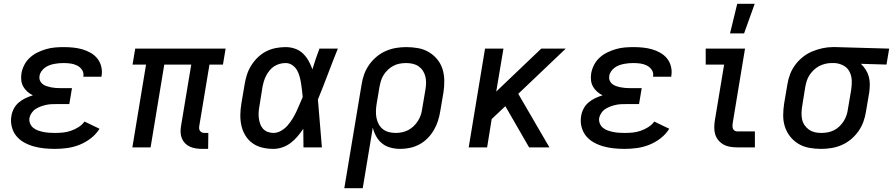

<svg xmlns="http://www.w3.org/2000/svg" viewBox="-20 -776 4702 1011"><path d="M269 8Q240 8 211.5 5Q183 2 156.5 -5.5Q130 -13 106 -26.5Q82 -40 65.5 -60.5Q49 -81 42 -108.5Q35 -136 40 -165Q43 -185 53 -204Q63 -223 79 -236.5Q95 -250 114 -259Q133 -268 153 -274Q137 -282 124 -293.5Q111 -305 102.5 -320Q94 -335 92 -353.5Q90 -372 93 -390Q97 -413 108.5 -435Q120 -457 138.5 -473.5Q157 -490 179 -500.5Q201 -511 223.5 -517.5Q246 -524 269.5 -526Q293 -528 315 -528Q341 -528 365.5 -525.5Q390 -523 413 -516.5Q436 -510 457 -498Q478 -486 492.5 -468Q507 -450 513 -426Q519 -402 515 -377L514 -372H418L419 -374Q422 -393 412 -408Q402 -423 386 -431Q370 -439 352 -441.5Q334 -444 315 -444Q303 -444 290.5 -443Q278 -442 265.5 -439.5Q253 -437 240.5 -432.5Q228 -428 217 -420Q206 -412 198 -400.5Q190 -389 188 -377Q186 -364 190 -353Q194 -342 203 -334.5Q212 -327 223.5 -323Q235 -319 247 -316.5Q259 -314 271 -313Q283 -312 295 -312H359L345 -228H281Q267 -228 252.5 -227.5Q238 -227 224 -224Q210 -221 196 -216Q182 -211 169 -203Q156 -195 147 -182Q138 -169 135 -155Q133 -139 138.5 -125.5Q144 -112 155 -103Q166 -94 180 -89Q194 -84 209 -81Q224 -78 239 -77Q254 -76 269 -76Q290 -76 311 -78Q332 -80 352.5 -87Q373 -94 392.5 -106Q412 -118 425 -136L504 -98Q486 -69 458 -47.5Q430 -26 398.5 -13.5Q367 -1 334 3.5Q301 8 269 8Z M1045 8Q1028 8 1011.5 5.5Q995 3 980.5 -3.5Q966 -10 955 -21Q944 -32 938 -46.5Q932 -61 931 -77.5Q930 -94 933 -111L987 -436H845L773 0H677L749 -436H678L692 -520H1168L1154 -436H1083L1029 -111Q1028 -104 1029 -97Q1030 -90 1034.5 -85Q1039 -80 1045 -78Q1051 -76 1059 -76H1077L1076 8Z M1420 8Q1390 8 1362 1.5Q1334 -5 1311 -21Q1288 -37 1273 -61Q1258 -85 1251.5 -113Q1245 -141 1245.5 -171Q1246 -201 1251 -231L1268 -331Q1272 -357 1280 -382Q1288 -407 1302.5 -430.5Q1317 -454 1337 -473.5Q1357 -493 1381.5 -505.5Q1406 -518 1432.5 -523Q1459 -528 1484 -528Q1510 -528 1534 -519.5Q1558 -511 1575.5 -494Q1593 -477 1605 -455.5Q1617 -434 1625 -411Q1633 -438 1642.5 -465.5Q1652 -493 1662 -520H1759Q1732 -453 1706.5 -385.5Q1681 -318 1654 -252Q1660 -189 1664.5 -126Q1669 -63 1675 0H1578Q1578 -24 1577.5 -48.5Q1577 -73 1577 -98Q1563 -77 1546.5 -57.5Q1530 -38 1510 -23Q1490 -8 1466.5 0Q1443 8 1420 8ZM1420 -76Q1440 -76 1459.5 -87Q1479 -98 1493.5 -114.5Q1508 -131 1519.5 -149.5Q1531 -168 1540 -187Q1549 -206 1557 -225.5Q1565 -245 1574 -265Q1572 -284 1570 -302.5Q1568 -321 1565 -339Q1562 -357 1557 -375Q1552 -393 1543 -408Q1534 -423 1518.5 -433.5Q1503 -444 1484 -444Q1469 -444 1453.5 -440Q1438 -436 1424 -427Q1410 -418 1399.5 -405Q1389 -392 1381.5 -377.5Q1374 -363 1369.5 -348Q1365 -333 1362 -317L1346 -217Q1343 -201 1342 -185Q1341 -169 1343 -153.5Q1345 -138 1350 -123.5Q1355 -109 1365 -98Q1375 -87 1389.5 -81.5Q1404 -76 1420 -76Z M1793 215 1884 -331Q1888 -358 1897.5 -384.5Q1907 -411 1923.5 -434.5Q1940 -458 1962.5 -477Q1985 -496 2011.5 -507.5Q2038 -519 2065 -523.5Q2092 -528 2119 -528Q2151 -528 2181.5 -522.5Q2212 -517 2237.5 -502Q2263 -487 2282 -464Q2301 -441 2310 -412.5Q2319 -384 2319.5 -352.5Q2320 -321 2315 -289L2298 -189Q2294 -164 2286 -139Q2278 -114 2264.5 -91Q2251 -68 2232 -48.5Q2213 -29 2189 -16Q2165 -3 2139 2.5Q2113 8 2088 8Q2062 8 2037 1.5Q2012 -5 1993 -20Q1974 -35 1961.5 -57Q1949 -79 1943 -104L1890 215ZM2064 -76Q2080 -76 2097 -79.5Q2114 -83 2129.5 -91Q2145 -99 2158 -111.5Q2171 -124 2180.5 -139Q2190 -154 2195.5 -170Q2201 -186 2203 -203L2220 -303Q2223 -321 2223.5 -338.5Q2224 -356 2220 -372.5Q2216 -389 2207 -403Q2198 -417 2184.5 -426.5Q2171 -436 2154 -440Q2137 -444 2119 -444H2118Q2102 -444 2085 -441Q2068 -438 2052.5 -430Q2037 -422 2023.5 -409.5Q2010 -397 2000.5 -382Q1991 -367 1986 -350.5Q1981 -334 1978 -317L1963 -228Q1960 -209 1959.5 -190.5Q1959 -172 1962.5 -154.5Q1966 -137 1974.5 -121.5Q1983 -106 1996.5 -95.5Q2010 -85 2027.5 -80.5Q2045 -76 2064 -76Z M2766 0 2641 -217 2569 -149 2545 0H2448L2534 -520H2631L2593 -294L2830 -520H2959L2709 -282L2873 0Z M3269 8Q3240 8 3211.5 5Q3183 2 3156.5 -5.5Q3130 -13 3106 -26.5Q3082 -40 3065.5 -60.5Q3049 -81 3042 -108.5Q3035 -136 3040 -165Q3043 -185 3053 -204Q3063 -223 3079 -236.5Q3095 -250 3114 -259Q3133 -268 3153 -274Q3137 -282 3124 -293.5Q3111 -305 3102.5 -320Q3094 -335 3092 -353.5Q3090 -372 3093 -390Q3097 -413 3108.5 -435Q3120 -457 3138.5 -473.5Q3157 -490 3179 -500.5Q3201 -511 3223.5 -517.5Q3246 -524 3269.5 -526Q3293 -528 3315 -528Q3341 -528 3365.5 -525.5Q3390 -523 3413 -516.5Q3436 -510 3457 -498Q3478 -486 3492.5 -468Q3507 -450 3513 -426Q3519 -402 3515 -377L3514 -372H3418L3419 -374Q3422 -393 3412 -408Q3402 -423 3386 -431Q3370 -439 3352 -441.5Q3334 -444 3315 -444Q3303 -444 3290.5 -443Q3278 -442 3265.5 -439.5Q3253 -437 3240.5 -432.5Q3228 -428 3217 -420Q3206 -412 3198 -400.5Q3190 -389 3188 -377Q3186 -364 3190 -353Q3194 -342 3203 -334.5Q3212 -327 3223.5 -323Q3235 -319 3247 -316.5Q3259 -314 3271 -313Q3283 -312 3295 -312H3359L3345 -228H3281Q3267 -228 3252.5 -227.5Q3238 -227 3224 -224Q3210 -221 3196 -216Q3182 -211 3169 -203Q3156 -195 3147 -182Q3138 -169 3135 -155Q3133 -139 3138.5 -125.5Q3144 -112 3155 -103Q3166 -94 3180 -89Q3194 -84 3209 -81Q3224 -78 3239 -77Q3254 -76 3269 -76Q3290 -76 3311 -78Q3332 -80 3352.5 -87Q3373 -94 3392.5 -106Q3412 -118 3425 -136L3504 -98Q3486 -69 3458 -47.5Q3430 -26 3398.5 -13.5Q3367 -1 3334 3.5Q3301 8 3269 8Z M3862 0Q3843 0 3824.5 -3Q3806 -6 3790.5 -14.5Q3775 -23 3763.5 -36.5Q3752 -50 3746.5 -67Q3741 -84 3741 -103Q3741 -122 3744 -141L3793 -436H3696V-520H3903L3838 -127Q3837 -120 3837 -112.5Q3837 -105 3839.5 -98.5Q3842 -92 3848 -88Q3854 -84 3862 -84H3955V0ZM3824 -600 3862 -756H3954L3898 -600Z M4304 8Q4272 8 4241.5 2.5Q4211 -3 4185.5 -18Q4160 -33 4141.5 -56Q4123 -79 4113.5 -107.5Q4104 -136 4104 -167.5Q4104 -199 4109 -231L4126 -331Q4130 -358 4140 -384.5Q4150 -411 4167 -434Q4184 -457 4207 -475.5Q4230 -494 4256.5 -505Q4283 -516 4310.5 -522Q4338 -528 4365 -528H4381L4662 -520L4648 -436L4513 -440Q4527 -427 4538 -410Q4549 -393 4554.5 -373.5Q4560 -354 4560 -332.5Q4560 -311 4557 -289L4540 -189Q4536 -162 4526.5 -135.5Q4517 -109 4500.5 -85.5Q4484 -62 4461.5 -43Q4439 -24 4412.5 -12.5Q4386 -1 4358.5 3.5Q4331 8 4304 8ZM4305 -76Q4321 -76 4338 -79Q4355 -82 4371 -90Q4387 -98 4400 -110.5Q4413 -123 4422.5 -138Q4432 -153 4437.5 -169.5Q4443 -186 4445 -203L4462 -303Q4466 -328 4465 -352.5Q4464 -377 4453.5 -398Q4443 -419 4422 -430.5Q4401 -442 4376 -444H4358Q4342 -444 4325.5 -440Q4309 -436 4293.5 -428Q4278 -420 4265 -407.5Q4252 -395 4242.5 -380.5Q4233 -366 4228 -350Q4223 -334 4220 -317L4204 -217Q4201 -199 4200.5 -181.5Q4200 -164 4203.5 -147.5Q4207 -131 4216.5 -117Q4226 -103 4239.5 -93.5Q4253 -84 4269.5 -80Q4286 -76 4304 -76Z"/></svg>

Font: Iosevka Custom Medium
Style: Italic
Weight: 500
Italic angle: -9°
Designer: Belleve Invis
Foundry: Belleve Invis
Version: Version 27.0.1